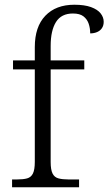

<svg xmlns="http://www.w3.org/2000/svg" viewBox="-20 -791 458 811"><path d="M31 0V-33H52Q78 -33 94.5 -37.5Q111 -42 119 -58Q127 -74 127 -107V-498H35V-536H127V-592Q127 -678 171.5 -724.5Q216 -771 294 -771Q337 -771 364.5 -761Q392 -751 405 -734.5Q418 -718 418 -699Q418 -683 410.5 -672Q403 -661 390 -655.5Q377 -650 361 -650Q361 -672 354.5 -691Q348 -710 332.5 -722Q317 -734 288 -734Q239 -734 216.5 -698Q194 -662 194 -597V-536H336V-498H194V-107Q194 -74 202 -58Q210 -42 227 -37.5Q244 -33 269 -33H314V0Z"/></svg>

Font: Noto Rashi Hebrew Light
Style: Regular
Weight: 300
Version: Version 1.006